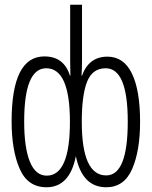

<svg xmlns="http://www.w3.org/2000/svg" viewBox="-20 -780 640 810"><path d="M300 -121Q327 10 428 10Q504 10 537.5 -67Q571 -144 571 -266Q571 -399 536.5 -470Q502 -541 433 -541Q355 -541 326 -461H324Q325 -475 325.5 -492Q326 -509 326 -524V-760H276V-524Q276 -492 277 -461H275Q250 -542 167 -542Q29 -542 29 -268Q29 -146 63 -68Q97 10 176 10Q274 10 300 -121ZM325 -266Q325 -379 347.5 -435.5Q370 -492 426 -492Q519 -492 519 -267Q519 -40 428 -40Q325 -40 325 -266ZM82 -267Q82 -492 175 -492Q275 -492 275 -266Q275 -39 177 -39Q130 -39 106 -98Q82 -157 82 -267Z"/></svg>

Font: Noto Sans Mono UI Light
Style: Regular
Weight: 300
Designer: Monotype Design team
Foundry: Monotype Imaging Inc.
Version: 1.000